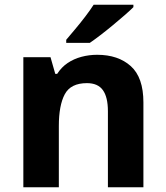

<svg xmlns="http://www.w3.org/2000/svg" viewBox="-20 -786 697 806"><path d="M388 -556Q476 -556 529 -508.5Q582 -461 582 -356V0H433V-319Q433 -378 412 -407.5Q391 -437 345 -437Q277 -437 252 -390.5Q227 -344 227 -257V0H78V-546H192L212 -476H220Q238 -504 264 -521.5Q290 -539 322 -547.5Q354 -556 388 -556ZM540 -756Q526 -742 503 -722Q480 -702 453.5 -680Q427 -658 401.5 -638.5Q376 -619 357 -606H258V-619Q274 -638 295.5 -663.5Q317 -689 338 -716.5Q359 -744 373 -766H540Z"/></svg>

Font: Noto Sans Kannada
Style: Regular
Weight: 400
Designer: Jelle Bosma - Monotype Design Team
Foundry: Monotype Imaging Inc.
Version: Version 2.003